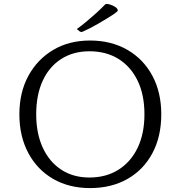

<svg xmlns="http://www.w3.org/2000/svg" viewBox="-20 -954 923 981"><path d="M440 7Q333 7 251.5 -40Q170 -87 124.5 -172.5Q79 -258 79 -370Q79 -482 125 -566.5Q171 -651 252 -699Q333 -747 440 -747Q548 -747 630.5 -699.5Q713 -652 758.5 -567Q804 -482 804 -370Q804 -256 758.5 -171Q713 -86 631 -39.5Q549 7 440 7ZM437 -47Q522 -47 585.5 -87Q649 -127 683.5 -199.5Q718 -272 718 -370Q718 -469 683.5 -541Q649 -613 586 -652.5Q523 -692 437 -692Q354 -692 292.5 -652.5Q231 -613 198 -541Q165 -469 165 -370Q165 -272 198.5 -199.5Q232 -127 293 -87Q354 -47 437 -47ZM378 -801Q370 -805 377 -809Q398 -824 422.5 -844.5Q447 -865 471.5 -887Q496 -909 515 -929Q520 -935 529 -934Q544 -931 555 -926Q566 -921 575 -914Q580 -908 581.5 -903.5Q583 -899 578 -894.5Q573 -890 562 -882Q525 -858 481 -832.5Q437 -807 402 -792Q395 -789 388 -793Z"/></svg>

Font: Hahmlet Light
Style: Regular
Weight: 300
Designer: Minjoo Ham & Mark Frömberg
Foundry: hypertype
Version: Version 1.002